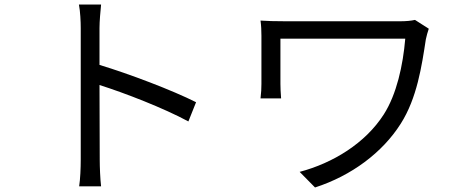

<svg xmlns="http://www.w3.org/2000/svg" viewBox="-20 -794 2040 849"><path d="M847 -342C742 -395 552 -467 420 -507V-670C420 -700 424 -743 427 -774H329C335 -743 337 -698 337 -670V-88C337 -51 335 -2 330 30H427C423 -3 421 -57 421 -88L420 -418C531 -383 704 -316 813 -257Z M1815 -706C1798 -702 1774 -700 1752 -700H1239C1196 -700 1159 -701 1132 -703C1135 -681 1136 -659 1136 -636V-423C1136 -404 1135 -383 1132 -359H1223C1221 -383 1220 -408 1220 -423V-623H1772C1762 -505 1734 -377 1677 -288C1595 -160 1452 -73 1305 -34L1373 35C1534 -17 1671 -119 1752 -247C1824 -360 1845 -502 1863 -620C1865 -630 1872 -657 1876 -667Z"/></svg>

Font: Noto Sans T Chinese Regular
Style: Regular
Weight: 400
Designer: Ryoko NISHIZUKA (kana & ideographs); Paul D. Hunt (Latin, Greek & Cyrillic); Wenlong ZHANG (bopomofo); Sandoll Communica
Foundry: Adobe Systems Incorporated
Version: Version 1.000;PS 1;hotconv 1.0.78;makeotf.lib2.5.61930